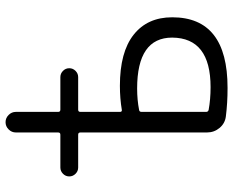

<svg xmlns="http://www.w3.org/2000/svg" viewBox="-92 -740 819 674"><g transform="rotate(-90 317.0 -402.5)"><path d="M268.6 -323.2Q261.7 -322.3 261.7 -314.5V-87.9Q261.7 -81.1 268.6 -79.1Q305.7 -72.3 348.6 -72.3Q521.5 -72.3 522.5 -207Q522.5 -330.1 343.8 -330.1Q303.7 -330.1 268.6 -323.2ZM261.7 -390.6Q261.7 -382.8 268.6 -383.8Q308.6 -390.6 353.5 -390.6Q471.7 -390.6 532.7 -342.3Q593.8 -293.9 593.8 -207Q593.8 -12.7 346.7 -12.7Q344.7 -12.7 343.8 -12.7Q293 -12.7 246.1 -18.6Q221.7 -21.5 205.6 -40.5Q189.5 -59.6 189.5 -85V-529.3Q189.5 -537.1 181.6 -537.1H66.4Q53.7 -537.1 44.4 -546.4Q35.2 -555.7 35.2 -568.4Q35.2 -581.1 44.4 -590.3Q53.7 -599.6 66.4 -599.6H181.6Q189.5 -599.6 189.5 -607.4V-755.9Q189.5 -770.5 200.2 -781.2Q210.9 -792 225.6 -792Q240.2 -792 251 -781.2Q261.7 -770.5 261.7 -755.9V-607.4Q261.7 -599.6 269.5 -599.6H383.8Q396.5 -599.6 405.8 -590.3Q415 -581.1 415 -568.4Q415 -555.7 405.8 -546.4Q396.5 -537.1 383.8 -537.1H269.5Q261.7 -537.1 261.7 -529.3Z"/></g></svg>

Font: Gen Jyuu Gothic P Normal
Style: Regular
Weight: 300
Designer: [Source Han Sans]
Ryoko NISHIZUKA  (kana & ideographs); Paul D. Hunt (Latin, Greek & Cyrillic); Wenlong ZHANG  (bopomofo
Version: Version 1.002.20150607